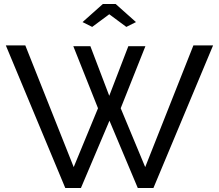

<svg xmlns="http://www.w3.org/2000/svg" viewBox="-20 -936 1089 956"><path d="M439 -802 524 -865 609 -802 657 -826 556 -916H492L391 -826ZM468 -397 347 -104 106 -710H9L305 0H383L525 -335L666 0H744L1041 -710H943L703 -104L581 -397L704 -706H619L524 -459L430 -706H345Z"/></svg>

Font: Raleway Med
Style: Regular
Weight: 500
Designer: Matt McInerney, Pablo Impallari, Rodrigo Fuenzalida
Foundry: Matt McInerney, Pablo Impallari, Rodrigo Fuenzalida
Version: Version 3.00 July 28, 2015